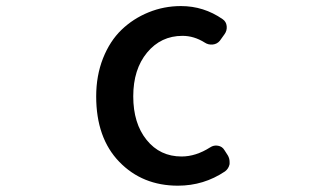

<svg xmlns="http://www.w3.org/2000/svg" viewBox="-20 -584 1040 617"><path d="M551.8 12.7Q437.5 12.7 363.3 -64Q289.1 -140.6 289.1 -274.4Q289.1 -340.8 311 -396.5Q333 -452.1 370.6 -488.3Q408.2 -524.4 457.5 -544.4Q506.8 -564.5 561.5 -564.5Q634.8 -564.5 695.3 -522.5Q707 -514.6 708.5 -500Q710 -485.4 701.2 -473.6L686.5 -453.1Q677.7 -442.4 663.6 -440.9Q649.4 -439.5 637.7 -447.3Q603.5 -468.8 566.4 -468.8Q497.1 -468.8 452.6 -415Q408.2 -361.3 408.2 -274.4Q408.2 -187.5 451.2 -134.3Q494.1 -81.1 563.5 -81.1Q609.4 -81.1 655.3 -110.4Q667 -118.2 680.7 -115.7Q694.3 -113.3 701.2 -101.6L711.9 -85Q717.8 -75.2 717.8 -63.5Q717.8 -60.5 717.8 -56.6Q714.8 -42 703.1 -33.2Q634.8 12.7 551.8 12.7Z"/></svg>

Font: Gen Jyuu Gothic L Monospace Medium
Style: Regular
Weight: 500
Designer: [Source Han Sans]
Ryoko NISHIZUKA  (kana & ideographs); Paul D. Hunt (Latin, Greek & Cyrillic); Wenlong ZHANG  (bopomofo
Version: Version 1.002.20150607